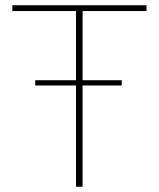

<svg xmlns="http://www.w3.org/2000/svg" viewBox="-20 -710 604 730"><path d="M443 -405V-385H114V-405ZM294 -690V0H269V-690ZM537 -690V-668H27V-690Z"/></svg>

Font: Exo 2 Thin
Style: Regular
Weight: 250
Designer: Natanael Gama
Foundry: Natanael Gama
Version: Version 2.010